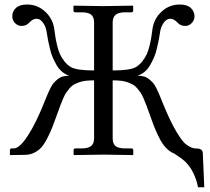

<svg xmlns="http://www.w3.org/2000/svg" viewBox="-20 -671 908 832"><path d="M24.4 1 22.9 -1V-19.5Q22.9 -27.8 30.3 -27.8H39.6Q64.5 -27.8 100.3 -82.5Q136.2 -137.2 175.3 -235.8Q183.1 -255.4 187.3 -265.1Q191.4 -274.9 199 -290Q206.5 -305.2 213.4 -312.5Q220.2 -319.8 230.2 -328.1Q240.2 -336.4 252.4 -339.6Q264.6 -342.8 279.8 -342.8Q262.7 -348.6 248.5 -360.6Q234.4 -372.6 224.6 -390.1Q214.8 -407.7 208 -423.3Q201.2 -439 195.8 -462.2Q190.4 -485.4 188 -498Q185.5 -510.7 182.1 -532.7Q178.7 -555.7 166.3 -572.8Q153.8 -589.8 138.7 -589.8Q122.1 -589.8 106 -572.3Q93.8 -558.6 72.8 -558.6Q57.6 -558.6 45.4 -570.8Q33.2 -583 33.2 -600.6Q33.2 -621.1 48.8 -636.2Q64.5 -651.4 97.2 -651.4Q143.1 -651.4 176.3 -620.1Q209.5 -588.9 215.3 -544.4Q218.3 -522 220.5 -508.3Q222.7 -494.6 228 -472.4Q233.4 -450.2 240.2 -435.5Q247.1 -420.9 259 -405.5Q271 -390.1 286.1 -380.9Q311 -365.7 387.7 -365.7V-573.7Q387.7 -597.2 375 -607.4Q362.3 -617.7 333 -617.7H306.6Q298.3 -617.7 298.3 -626V-644.5L300.3 -646.5Q387.2 -644.5 426.3 -644.5L555.2 -646.5L557.1 -644.5V-626Q557.1 -617.7 549.3 -617.7H522.9Q493.2 -617.7 480.7 -606.7Q468.3 -595.7 468.3 -573.7V-365.7Q544.9 -365.7 569.8 -380.9Q585 -390.1 596.9 -405.5Q608.9 -420.9 615.7 -435.5Q622.6 -450.2 627.9 -472.4Q633.3 -494.6 635.5 -508.3Q637.7 -522 640.6 -544.4Q646.5 -588.9 679.7 -620.1Q712.9 -651.4 758.8 -651.4Q791.5 -651.4 807.1 -636.2Q822.8 -621.1 822.8 -600.6Q822.8 -583 810.5 -570.8Q798.3 -558.6 783.2 -558.6Q762.2 -558.6 750 -572.3Q733.9 -589.8 717.3 -589.8Q702.1 -589.8 689.7 -572.8Q677.2 -555.7 673.8 -532.7Q670.4 -510.7 668 -498Q665.5 -485.4 660.2 -462.2Q654.8 -439 647.9 -423.3Q641.1 -407.7 631.3 -390.1Q621.6 -372.6 607.4 -360.6Q593.3 -348.6 576.2 -342.8Q591.3 -342.8 603.5 -339.6Q615.7 -336.4 625.7 -328.1Q635.7 -319.8 642.6 -312.5Q649.4 -305.2 657 -290Q664.6 -274.9 668.7 -265.1Q672.9 -255.4 680.7 -235.8Q733.4 -103 778.3 -52.2Q805.7 -27.8 828.6 -27.8Q842.8 -27.8 850.6 -23.2Q858.4 -18.6 858.9 -6.3L865.2 140.6H837.9Q834.5 117.7 822.5 89.1Q810.5 60.5 790 37.1Q785.6 32.2 780.8 27.6Q775.9 22.9 769.5 18.3Q763.2 13.7 758.8 10.5Q754.4 7.3 746.1 2Q737.8 -3.4 734.9 -5.9Q720.2 -11.2 707.3 -22.7Q694.3 -34.2 684.8 -48.1Q675.3 -62 664.6 -84.7Q653.8 -107.4 646 -127.4Q638.2 -147.5 627 -179.7Q618.7 -203.1 614 -215.3Q609.4 -227.5 602.1 -244.6Q594.7 -261.7 588.9 -270Q583 -278.3 574 -289.1Q564.9 -299.8 555.4 -304.7Q545.9 -309.6 533 -314.5Q520 -319.3 504.2 -321Q488.3 -322.8 468.3 -322.8V-71.3Q468.3 -47.9 481 -37.8Q493.7 -27.8 522.9 -27.8H549.3Q557.6 -27.8 557.6 -19.5V-1L555.7 1Q468.8 -1 429.7 -1L300.8 1L298.8 -1V-19.5Q298.8 -27.8 306.6 -27.8H333Q362.8 -27.8 375.2 -38.6Q387.7 -49.3 387.7 -71.3V-322.8Q367.7 -322.8 351.8 -321Q335.9 -319.3 323 -314.5Q310.1 -309.6 300.5 -304.7Q291 -299.8 282 -289.1Q272.9 -278.3 267.1 -270Q261.2 -261.7 253.9 -244.6Q246.6 -227.5 241.9 -215.3Q237.3 -203.1 229 -179.7Q215.3 -141.1 206.3 -118.4Q197.3 -95.7 184.1 -70.3Q170.9 -44.9 158.4 -31.5Q146 -18.1 128.4 -9.3Q110.8 -0.5 89.8 0Z"/></svg>

Font: Libertinage
Style: b
Weight: 400
Designer: OSP
Foundry: OSP
Version: Version 1.0; 2008; OFL relea